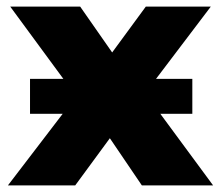

<svg xmlns="http://www.w3.org/2000/svg" viewBox="-20 -562 671 582"><path d="M563 -323H453L619 -542H422L320 -403L223 -542H11L172 -323H71V-217H170L4 0H208L313 -143L410 0H626L466 -217H563Z"/></svg>

Font: Montserrat-Alt1 ExtBd
Style: Regular
Weight: 800
Designer: Differentunic
Foundry: Differentunic
Version: Version 7.222